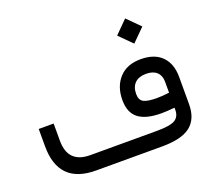

<svg xmlns="http://www.w3.org/2000/svg" viewBox="-120 -870 1140 1028"><g transform="rotate(-20 449.5 -356.0)"><path d="M614.3 -640.1 686 -711.9 757.8 -640.1 686 -568.4ZM522.5 -305.7Q522.5 -382.8 566.2 -430.7Q609.9 -478.5 688.5 -478.5Q767.6 -478.5 809.1 -436Q850.6 -393.6 850.6 -319.3V-163.6Q850.6 -80.1 800 -40Q749.5 0 637.7 0H261.7Q48.8 0 48.8 -215.8V-314H133.8V-216.3Q133.8 -87.9 260.3 -87.9H639.2Q716.3 -87.9 743.7 -104.7Q771 -121.6 771 -160.2V-172.4Q723.6 -168 696.3 -168Q608.4 -168 565.4 -200.9Q522.5 -233.9 522.5 -305.7ZM689.5 -395Q647.5 -395 625.2 -373Q603 -351.1 603 -311Q603 -276.4 625.5 -264.6Q647.9 -252.9 700.2 -252.9Q731.9 -252.9 770 -257.8H771V-320.8Q771 -355.5 750 -375.2Q729 -395 689.5 -395Z"/></g></svg>

Font: Shabnam FD-WOL
Style: FD-WOL
Weight: 400
Foundry: DejaVu fonts team - Redesigned by Saber Rastikerdar - Based on Vazir font
Version: Version 5.0.1